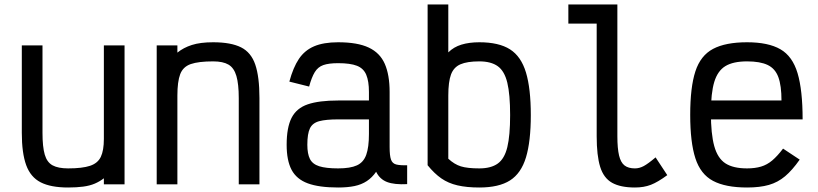

<svg xmlns="http://www.w3.org/2000/svg" viewBox="-20 -820 3640 854"><path d="M283 14Q206 14 161 -9Q116 -32 96.5 -85.5Q77 -139 77 -229V-618H169V-229Q169 -167 179 -132.5Q189 -98 214 -84.5Q239 -71 283 -71Q346 -71 380.5 -82.5Q415 -94 428.5 -122.5Q442 -151 442 -202V-618H534V0H442V-27Q424 -13 402 -3.5Q380 6 350.5 10Q321 14 283 14Z M677 0V-618H769V-586Q796 -608 833.5 -620Q871 -632 928 -632Q1007 -632 1052 -609.5Q1097 -587 1115.5 -532.5Q1134 -478 1134 -384V0H1042V-384Q1042 -446 1031.5 -482Q1021 -518 996.5 -532.5Q972 -547 928 -547Q863 -547 828.5 -535Q794 -523 781.5 -490Q769 -457 769 -395V0Z M1484 14Q1399 14 1349 -4.5Q1299 -23 1277 -64.5Q1255 -106 1255 -176Q1255 -253 1277 -296Q1299 -339 1349 -356Q1399 -373 1484 -373H1621V-411Q1621 -459 1609 -487.5Q1597 -516 1567.5 -527.5Q1538 -539 1484 -539Q1442 -539 1418 -530.5Q1394 -522 1380 -499Q1366 -476 1355 -435L1267 -457Q1284 -520 1309.5 -558Q1335 -596 1377 -614Q1419 -632 1484 -632Q1570 -632 1620 -608.5Q1670 -585 1691.5 -536Q1713 -487 1713 -411V-166Q1713 -128 1719 -110.5Q1725 -93 1742 -88.5Q1759 -84 1791 -85V-1Q1734 2 1701.5 -10.5Q1669 -23 1653 -56Q1635 -30 1611.5 -14.5Q1588 1 1557 7.5Q1526 14 1484 14ZM1484 -71Q1538 -71 1567.5 -84.5Q1597 -98 1609 -131.5Q1621 -165 1621 -224V-289H1484Q1430 -289 1400 -281Q1370 -273 1358.5 -249Q1347 -225 1347 -176Q1347 -136 1358.5 -113Q1370 -90 1400 -80.5Q1430 -71 1484 -71Z M2112 14Q2056 14 2015 4.5Q1974 -5 1943 -26.5Q1912 -48 1882 -85V-800H1974V-587Q1998 -611 2032.5 -621.5Q2067 -632 2112 -632Q2199 -632 2248.5 -600.5Q2298 -569 2319.5 -497.5Q2341 -426 2341 -308Q2341 -191 2319.5 -120Q2298 -49 2248.5 -17.5Q2199 14 2112 14ZM2112 -71Q2164 -71 2194 -92.5Q2224 -114 2236.5 -165.5Q2249 -217 2249 -308Q2249 -400 2236.5 -452Q2224 -504 2194 -525.5Q2164 -547 2112 -547Q2058 -547 2028 -534Q1998 -521 1986 -488.5Q1974 -456 1974 -395V-114Q2001 -89 2030 -80Q2059 -71 2112 -71Z M2804 14Q2740 14 2702.5 -7Q2665 -28 2649.5 -78Q2634 -128 2634 -214V-715H2508V-800H2726V-214Q2726 -160 2733.5 -128.5Q2741 -97 2758 -84Q2775 -71 2804 -71Q2824 -71 2843.5 -81.5Q2863 -92 2896 -120L2948 -41Q2906 -10 2875 2Q2844 14 2804 14Z M3303 14Q3207 14 3151.5 -15.5Q3096 -45 3073 -116Q3050 -187 3050 -309Q3050 -432 3073 -502.5Q3096 -573 3151.5 -602.5Q3207 -632 3303 -632Q3397 -632 3451 -601Q3505 -570 3527.5 -494.5Q3550 -419 3550 -289H3079V-373H3456Q3456 -439 3442 -477Q3428 -515 3394.5 -531Q3361 -547 3303 -547Q3241 -547 3206.5 -526Q3172 -505 3157 -455.5Q3142 -406 3142 -318Q3142 -224 3157 -170Q3172 -116 3206.5 -93.5Q3241 -71 3303 -71Q3338 -71 3365 -79Q3392 -87 3415 -106.5Q3438 -126 3463 -159L3537 -110Q3504 -63 3472 -36Q3440 -9 3400 2.5Q3360 14 3303 14Z"/></svg>

Font: Victor Mono Thin SemiBold
Style: Regular
Weight: 600
Monospace: yes
Version: Version 1.561;gftools[0.9.30]